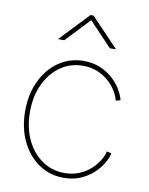

<svg xmlns="http://www.w3.org/2000/svg" viewBox="-85 -812 684 882"><g transform="rotate(10 257.0 -371.0)"><path d="M272.5 7.8Q207 7.8 155.8 -27.6Q104.5 -63 75.2 -124.5Q45.9 -186 45.9 -264.6Q45.9 -343.3 75.2 -404.8Q104.5 -466.3 155.8 -501.7Q207 -537.1 272.5 -537.1Q314.9 -537.1 348.6 -522.9Q382.3 -508.8 407.5 -486.1Q432.6 -463.4 448 -437.5Q463.4 -411.6 468.8 -388.2L447.3 -383.3Q442.4 -404.3 428.5 -427.2Q414.6 -450.2 392.1 -470Q369.6 -489.7 339.8 -502.2Q310.1 -514.6 272.5 -514.6Q213.9 -514.6 167.7 -482.4Q121.6 -450.2 95 -393.8Q68.4 -337.4 68.4 -264.6Q68.4 -191.4 95 -135Q121.6 -78.6 167.7 -46.6Q213.9 -14.6 272.5 -14.6Q310.1 -14.6 340.3 -27.1Q370.6 -39.6 392.8 -59.3Q415 -79.1 429.2 -102.1Q443.4 -125 448.2 -146L469.7 -141.1Q464.8 -117.7 449.2 -91.8Q433.6 -65.9 408.2 -43.2Q382.8 -20.5 348.9 -6.3Q314.9 7.8 272.5 7.8ZM166.5 -615.2H138.7V-616.7L265.1 -750H279.3L406.7 -616.7V-615.2H378.9L272.5 -727.5Z"/></g></svg>

Font: Inter 24pt Thin
Style: Regular
Weight: 250
Designer: Rasmus Andersson
Foundry: rsms
Version: Version 4.001;git-66647c0bb